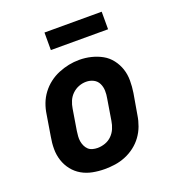

<svg xmlns="http://www.w3.org/2000/svg" viewBox="-133 -832 866 946"><g transform="rotate(-20 300.0 -359.0)"><path d="M256 8Q224 8 193 2Q162 -4 136 -19Q110 -34 91.5 -57.5Q73 -81 63.5 -110Q54 -139 54 -170.5Q54 -202 60 -234L78 -344Q82 -372 92 -398.5Q102 -425 119.5 -448.5Q137 -472 160.5 -490Q184 -508 211 -519Q238 -530 265 -535.5Q292 -541 320 -541Q352 -541 382.5 -533.5Q413 -526 439 -511.5Q465 -497 483.5 -473Q502 -449 511.5 -420.5Q521 -392 521 -360Q521 -328 516 -296L497 -186Q493 -159 483 -132Q473 -105 456 -81.5Q439 -58 415.5 -40Q392 -22 365 -11Q338 0 310.5 4Q283 8 256 8ZM258 -102Q278 -102 298 -109Q318 -116 333 -131Q348 -146 356 -165Q364 -184 367 -204L385 -314Q389 -334 388.5 -354.5Q388 -375 379.5 -392.5Q371 -410 353.5 -419Q336 -428 315 -428Q295 -428 276 -420.5Q257 -413 242 -398.5Q227 -384 219 -365Q211 -346 208 -326L190 -216Q188 -203 187 -189Q186 -175 188 -162.5Q190 -150 195.5 -138Q201 -126 210 -117.5Q219 -109 232 -105.5Q245 -102 258 -102ZM506 -634H206V-726H506Z"/></g></svg>

Font: Iosevka Slab XBdExObl
Style: Regular
Weight: 800
Width: 7
Italic angle: -9°
Monospace: yes
Designer: Belleve Invis
Foundry: Belleve Invis
Version: Version 11.1.0; ttfautohint (v1.8.3)